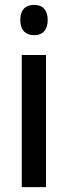

<svg xmlns="http://www.w3.org/2000/svg" viewBox="-20 -765 277 785"><path d="M120 -745C84 -745 63 -725 63 -683C63 -642 85 -621 120 -621C154 -621 175 -642 175 -683C175 -724 155 -745 120 -745ZM168 -540H69V0H168Z"/></svg>

Font: Noto Sans Kannada Condensed Medium
Style: Regular
Weight: 500
Width: 3
Designer: Jelle Bosma - Monotype Design Team
Foundry: Monotype Imaging Inc.
Version: Version 2.005